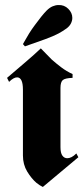

<svg xmlns="http://www.w3.org/2000/svg" viewBox="-20 -726 331 762"><path d="M71 -370Q71 -395 65 -407Q59 -419 48 -419Q41 -419 33 -414.5Q25 -410 16 -401L8 -417Q49 -452 83.5 -481.5Q118 -511 142 -534Q152 -524 162.5 -513Q173 -502 185 -490Q203 -474 223.5 -458.5Q244 -443 268 -432V-417Q238 -416 229 -408Q220 -400 220 -377V-142Q220 -119 227.5 -108.5Q235 -98 247 -98Q255 -98 264 -102.5Q273 -107 283 -117L291 -102L150 16Q144 13 137.5 9Q131 5 125 0Q105 -17 88 -45Q71 -73 71 -109ZM71 -551Q76 -560 82.5 -571Q89 -582 96 -594Q101 -602 106.5 -610Q112 -618 118 -626Q131 -644 143.5 -659.5Q156 -675 165 -684Q177 -696 189 -701Q201 -706 212 -706Q235 -707 251 -691Q267 -675 267 -655Q267 -644 261.5 -633Q256 -622 244 -613Q237 -608 229 -603Q221 -598 212 -593Q191 -582 159.5 -570.5Q128 -559 79 -542Z"/></svg>

Font: Fette UNZ Fraktur
Style: Regular
Weight: 900
Foundry: UNZ1 Extensions by Catfonts.de
Version: Version 0.000 2012 initial release